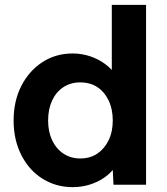

<svg xmlns="http://www.w3.org/2000/svg" viewBox="-20 -760 687 790"><path d="M279 10Q210 10 154.5 -25Q99 -60 67.5 -122.5Q36 -185 36 -264Q36 -344 67.5 -406Q99 -468 154 -504Q209 -540 279 -540Q316 -540 350.5 -528.5Q385 -517 412 -497Q439 -477 456 -452.5Q473 -428 476 -402L440 -395V-740H581V0H447L441 -122L469 -118Q468 -94 452 -71Q436 -48 409.5 -29.5Q383 -11 349.5 -0.5Q316 10 279 10ZM310 -108Q351 -108 380.5 -128Q410 -148 427 -183Q444 -218 444 -264Q444 -311 427 -346.5Q410 -382 380.5 -401.5Q351 -421 310 -421Q271 -421 241 -401.5Q211 -382 194.5 -346.5Q178 -311 178 -264Q178 -218 194.5 -183Q211 -148 241 -128Q271 -108 310 -108Z"/></svg>

Font: Readex Pro SemiBold
Style: Regular
Weight: 600
Designer: Bonnie Shaver-Troup, Thomas Jockin
Foundry: Lexend
Version: Version 1.204